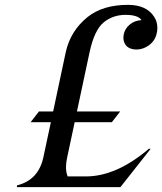

<svg xmlns="http://www.w3.org/2000/svg" viewBox="-20 -767 665 787"><path d="M48.8 0 50.3 -7.3Q137.7 -29.3 157.7 -122.1L188.5 -266.1H105.5L139.6 -310.1H197.8L249 -550.8Q268.1 -640.6 339.8 -697.8Q401.9 -747.1 504.4 -747.1Q580.6 -747.1 611.8 -698.2Q625 -678.2 625 -652.8Q625 -645 623.5 -636.2Q618.2 -602.1 591.3 -582Q566.9 -564 539.6 -564Q512.2 -564 498 -579.1Q485.8 -592.8 485.8 -611.8Q485.8 -617.7 486.8 -624Q491.2 -649.9 513.2 -667.5Q531.7 -682.6 560.1 -684.6Q545.4 -706.1 494.6 -706.1Q443.8 -706.1 406.2 -676.3Q366.7 -645 346.7 -550.8L295.4 -310.1H472.7L438.5 -266.1H286.1L255.4 -122.1Q250.5 -100.1 250.5 -82Q250.5 -60.5 257.3 -43.9H332.5Q457 -43.9 590.3 -157.2H597.7L473.6 0Z"/></svg>

Font: Modern Antiqua
Style: Book Oblique
Weight: 400
Italic angle: -12°
Designer: Wojciech Kalinowski "wmk69" (wmk69@o2.pl)
Foundry: Wojciech Kalinowski "wmk69" (wmk69@o2.pl)
Version: Version 3.1.0; 2021-05-28